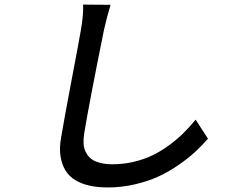

<svg xmlns="http://www.w3.org/2000/svg" viewBox="-20 -769 996 839"><path d="M343 -748.9 463.1 -747.9Q449.6 -704.5 434.7 -639.9Q370.4 -322.4 347.7 -185Q344.1 -159.8 345.3 -140.3Q346.6 -120.7 354 -105.8Q361.5 -90.9 372.2 -80.4Q382.8 -70 398.4 -63.6Q414.1 -57.2 431.6 -54.2Q449.2 -51.1 470.5 -51.1Q518.8 -51.1 564.1 -61.8Q609.4 -72.4 646.1 -90.2Q682.9 -108 718 -133.7Q753.2 -159.4 780.5 -186.4Q807.9 -213.4 834.9 -246.1L888.8 -163Q862.9 -133.2 833.8 -106.2Q804.7 -79.2 762.3 -49.5Q719.8 -19.9 674.7 1.2Q629.6 22.4 571 36.2Q512.4 50.1 451.7 50.1Q407.3 50.1 372.2 42.4Q337 34.8 309.5 18.3Q282 1.8 266.2 -24Q250.4 -49.7 244.5 -85.9Q238.6 -122.2 247.2 -169Q259.2 -241.8 293.1 -420.6Q327.1 -599.4 333.8 -639.9Q345.5 -708.8 343 -748.9Z"/></svg>

Font: Karasuma Gothic
Style: Medium Italic
Weight: 500
Italic angle: 9.39998°
Designer: Rasmus Andersson / Ryoko Nishizuka
Foundry: Genbu
Version: Version 1.00